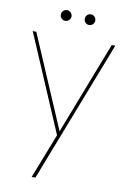

<svg xmlns="http://www.w3.org/2000/svg" viewBox="-101 -747 705 1060"><g transform="rotate(10 251.5 -216.5)"><path d="M262 -21 463 -540H483L175 254H154L252 3L20 -540H40ZM187 -627Q174 -627 165.5 -636Q157 -645 157 -657Q157 -669 165.5 -678Q174 -687 187 -687Q199 -687 208 -678Q217 -669 217 -657Q217 -645 208 -636Q199 -627 187 -627ZM321 -627Q308 -627 299.5 -636Q291 -645 291 -657Q291 -669 299.5 -678Q308 -687 321 -687Q333 -687 341.5 -678Q350 -669 350 -657Q350 -645 341.5 -636Q333 -627 321 -627Z"/></g></svg>

Font: Poppins Devanagari Thin
Style: Regular
Weight: 100
Designer: Ninad Kale (Devanagari), Jonny Pinhorn (Latin)
Foundry: Indian Type Foundry
Version: 4.005